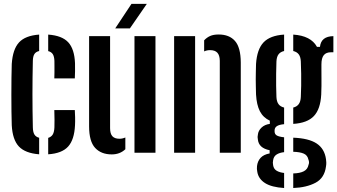

<svg xmlns="http://www.w3.org/2000/svg" viewBox="-20 -786 1736 988"><path d="M40.5 -141.5Q39.5 -170 39 -211.2Q38.5 -252.5 38.5 -297.8Q38.5 -343 39 -385Q39.5 -427 40.5 -457Q45.5 -532.5 78 -567.8Q110.5 -603 181.5 -608V-523.5Q164.5 -519.5 157 -507.8Q149.5 -496 149 -473Q148 -428.5 147.5 -385.8Q147 -343 147 -301Q147 -259 147.5 -216.8Q148 -174.5 149 -130.5Q149.5 -106.5 157 -94Q164.5 -81.5 181.5 -77V8Q110 2.5 77.2 -32.2Q44.5 -67 40.5 -141.5ZM228 8V-76.5Q244 -81.5 251.5 -94Q259 -106.5 260 -130.5Q260.5 -146 260.5 -168.8Q260.5 -191.5 259.5 -219.5H365Q366 -205.5 366.5 -182.5Q367 -159.5 366 -141.5Q362.5 -67 330.5 -31.8Q298.5 3.5 228 8ZM259.5 -382.5Q260 -395 260.2 -412.5Q260.5 -430 260.2 -446.5Q260 -463 260 -473Q259 -496 251.5 -507.5Q244 -519 228 -523V-608Q299 -603 331 -568.5Q363 -534 366 -461Q366.5 -443 366.2 -419.8Q366 -396.5 365 -382.5Z M438.5 -135.5V-600H546.5V-126.5Q546.5 -98 558.2 -85Q570 -72 595 -72Q610 -72 625 -78.5V-18Q597 8.5 555 8.5Q500.5 8.5 469.5 -25Q438.5 -58.5 438.5 -135.5ZM672 0V-600H780V0ZM573 -640 656.5 -766H735.5L648.5 -640Z M876 0V-600H984V0ZM1111 0V-473.5Q1110.5 -502 1098.2 -515Q1086 -528 1061 -528Q1053 -528 1045.5 -526.5Q1038 -525 1030.5 -521.5V-578.5Q1044 -593 1061.2 -600.8Q1078.5 -608.5 1105 -608.5Q1160 -608.5 1189.2 -575.2Q1218.5 -542 1219 -464.5V0Z M1442 181.5Q1377.5 177.5 1343.8 156Q1310 134.5 1304 98.5Q1302.5 91 1302 83.5Q1301.5 76 1302.5 68.5Q1305.5 43 1321.2 26Q1337 9 1367.5 3.5V-13Q1311.5 -24 1307 -68Q1305.5 -77 1305.5 -81Q1305.5 -85 1307 -93Q1309 -113.5 1325.5 -129.2Q1342 -145 1368.5 -148.5V-165Q1334 -181 1317.2 -213.8Q1300.5 -246.5 1297.5 -299.5Q1297 -323 1296.5 -341.8Q1296 -360.5 1296 -378.2Q1296 -396 1296.5 -415Q1297 -434 1297.5 -457Q1302.5 -532.5 1336.2 -568Q1370 -603.5 1442 -608V-523.5Q1422.5 -519 1413 -506Q1403.5 -493 1402.5 -469.5Q1401.5 -438 1401 -406.5Q1400.5 -375 1401 -344.8Q1401.5 -314.5 1402.5 -287Q1403.5 -263.5 1413.2 -250.2Q1423 -237 1442 -232.5V-147Q1415.5 -144.5 1404.2 -136.5Q1393 -128.5 1393 -114.5Q1393 -113.5 1393 -112.5Q1393 -111.5 1393 -110Q1393 -96 1403.8 -89.2Q1414.5 -82.5 1442 -79.5V-3Q1418.5 -0.5 1403.5 9Q1388.5 18.5 1385.5 38Q1384 44.5 1384 51Q1384 57.5 1385.5 64.5Q1388.5 83.5 1403.5 92.5Q1418.5 101.5 1442 104ZM1489 181.5V106.5Q1524 105.5 1543.5 95.2Q1563 85 1567.5 62.5Q1570.5 55.5 1570.2 48.8Q1570 42 1567 35Q1562.5 13 1543.2 4.5Q1524 -4 1489 -5V-77.5Q1568.5 -74.5 1609.2 -47.8Q1650 -21 1657.5 33Q1658.5 40 1659 49.5Q1659.5 59 1657.5 70.5Q1650 130 1603.5 154.5Q1557 179 1489 181.5ZM1489 -148.5V-232.5Q1507.5 -237 1517.2 -250.2Q1527 -263.5 1528 -287Q1529.5 -314.5 1529.8 -344.8Q1530 -375 1529.8 -406.5Q1529.5 -438 1528 -469.5Q1527 -493 1517.5 -506Q1508 -519 1489 -523.5V-608Q1580 -602 1611 -545H1626.5Q1629.5 -572.5 1646.8 -586Q1664 -599.5 1695.5 -600V-517H1683Q1658 -517 1646 -502Q1634 -487 1634 -454.5V-427.5Q1634 -403 1634.2 -383.2Q1634.5 -363.5 1634.2 -343.8Q1634 -324 1633 -299.5Q1629 -224.5 1595.2 -188.8Q1561.5 -153 1489 -148.5Z"/></svg>

Font: Big Shoulders Stencil Display Thin
Style: Bold
Weight: 700
Version: Version 2.001